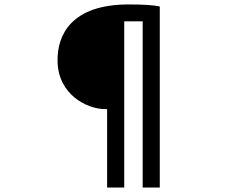

<svg xmlns="http://www.w3.org/2000/svg" viewBox="-20 -788 1040 864"><path d="M453 -297H462V56H539V-692H622V56H699V-759C670 -765 627 -768 559 -768C303 -768 237 -633 239 -513C241 -363 371 -297 453 -297Z"/></svg>

Font: Noto Sans TC Medium
Style: Regular
Weight: 500
Designer: Ryoko NISHIZUKA 西塚涼子 (kana, bopomofo & ideographs); Paul D. Hunt (Latin, Greek & Cyrillic); Sandoll Communications 산돌커뮤니
Foundry: Adobe
Version: Version 2.004;hotconv 1.0.118;makeotfexe 2.5.65603